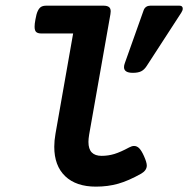

<svg xmlns="http://www.w3.org/2000/svg" viewBox="-20 -661 678 691"><path d="M378.4 -620.1Q378.4 -617.7 377.4 -609.9L300.8 -176.3Q298.3 -160.6 298.3 -150.4Q298.3 -124.5 310.3 -112.3Q322.3 -100.1 345.7 -100.1Q369.6 -100.1 391.8 -106.9Q414.1 -113.8 444.8 -130.4Q454.6 -135.7 462.4 -135.7Q473.1 -135.7 481.4 -127Q489.7 -118.2 498 -99.6Q508.3 -76.7 508.3 -65.4Q508.3 -47.9 488.3 -36.1Q442.4 -10.3 405.3 0.2Q368.2 10.7 325.2 10.7Q253.9 10.7 214.6 -26.9Q175.3 -64.5 175.3 -132.8Q175.3 -154.8 179.7 -179.7L243.2 -540.5H129.4Q116.2 -540.5 110.4 -545.7Q104.5 -550.8 104.5 -564.9Q104.5 -575.2 107.4 -590.3Q110.8 -610.8 116 -621.6Q121.1 -632.3 128.2 -636.5Q135.3 -640.6 147 -640.6H352.1Q365.7 -640.6 372.1 -635.7Q378.4 -630.9 378.4 -620.1ZM637.7 -629.9Q637.7 -623.5 632.3 -615.2L507.8 -423.3Q499 -409.7 487.8 -404.3Q476.6 -398.9 458 -398.9Q426.3 -398.9 426.3 -419.4Q426.3 -425.8 429.2 -433.6L497.1 -624.5Q500 -632.3 506.3 -636.5Q512.7 -640.6 521 -640.6H625.5Q637.7 -640.6 637.7 -629.9Z"/></svg>

Font: Courier Prime
Style: Bold Italic
Weight: 700
Italic angle: -10°
Designer: Alan Dague-Greene
Foundry: Quote-Unquote Apps
Version: Version 3.018